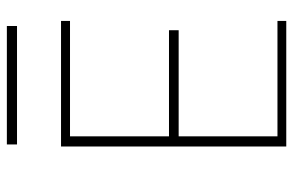

<svg xmlns="http://www.w3.org/2000/svg" viewBox="-166 -680 846 554"><g transform="rotate(-90 257.0 -403.0)"><path d="M459 -806.2H117.2V-776.9H459ZM473.6 -25.4H140.6V-310.5H446.8V-338.4H140.6V-624H473.6V-649.9H111.3V0H473.6Z"/></g></svg>

Font: Estedad-FD VF
Style: Regular
Weight: 100
Designer: Amin Abedi
Version: Version 7.3